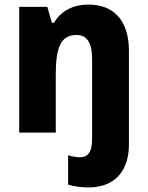

<svg xmlns="http://www.w3.org/2000/svg" viewBox="-20 -580 646 840"><path d="M367 240C495 240 544 153 544 53V-358C544 -494 474 -560 367 -560C304 -560 248 -535 216 -480H207L187 -550H64V0H224V-253C224 -376 247 -427 316 -427C361 -427 383 -391 383 -322V29C383 89 361 108 331 108C312 108 297 105 278 99V228C303 236 339 240 367 240Z"/></svg>

Font: Noto Sans Lao Looped SemiCondensed ExtraBold
Style: Regular
Weight: 800
Width: 4
Designer: Mark Frömberg, Ben Mitchell
Foundry: The Fontpad Ltd
Version: Version 1.002